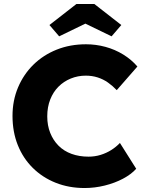

<svg xmlns="http://www.w3.org/2000/svg" viewBox="-20 -937 734 967"><path d="M43 -353Q43 -431 71 -497Q99 -563 148.5 -611.5Q198 -660 265.5 -687Q333 -714 413 -714Q463 -714 511 -701Q559 -688 600.5 -662.5Q642 -637 672 -602L568 -483Q547 -505 523.5 -521.5Q500 -538 472 -547Q444 -556 412 -556Q372 -556 336.5 -541.5Q301 -527 274.5 -500.5Q248 -474 233 -436Q218 -398 218 -351Q218 -305 233 -267.5Q248 -230 275 -203Q302 -176 340.5 -162Q379 -148 426 -148Q458 -148 487 -157Q516 -166 540.5 -181.5Q565 -197 584 -217L666 -87Q641 -59 599.5 -37Q558 -15 507.5 -2.5Q457 10 406 10Q327 10 260.5 -16.5Q194 -43 145 -91.5Q96 -140 69.5 -206.5Q43 -273 43 -353ZM365 -917H455L591 -811L542 -754L410 -818L278 -754L229 -811Z"/></svg>

Font: Mach
Style: Bold
Weight: 700
Version: Version 1.002